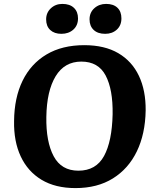

<svg xmlns="http://www.w3.org/2000/svg" viewBox="-20 -947 802 982"><path d="M52 -328Q53 -447 95.5 -534Q138 -621 218 -668.5Q298 -716 411 -716Q515 -716 585 -675Q655 -634 690.5 -559Q726 -484 725 -382Q723 -262 680 -173Q637 -84 557.5 -34.5Q478 15 366 15Q263 15 192.5 -27.5Q122 -70 86 -147Q50 -224 52 -328ZM217 -349Q215 -222 254.5 -148Q294 -74 381 -74Q471 -74 512 -149Q553 -224 556 -363Q558 -489 520.5 -560.5Q483 -632 396 -632Q310 -632 264.5 -557Q219 -482 217 -349ZM438 -848Q438 -883 462.5 -905Q487 -927 523 -927Q560 -927 580.5 -907.5Q601 -888 601 -853Q601 -817 577.5 -795.5Q554 -774 518 -774Q480 -774 459 -794Q438 -814 438 -848ZM216 -848Q216 -882 240 -904.5Q264 -927 299 -927Q337 -927 358 -907Q379 -887 379 -853Q379 -817 355 -795.5Q331 -774 294 -774Q258 -774 237 -793.5Q216 -813 216 -848Z"/></svg>

Font: Literata 12pt
Style: Bold Italic
Weight: 700
Italic angle: -2°
Designer: Latin by Veronika Burian and Jose Scaglione. Greek by Irene Vlachou. Cyrillic by Vera Evstafieva
Foundry: TypeTogether
Version: Version 3.002